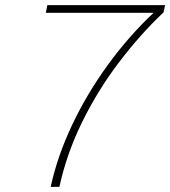

<svg xmlns="http://www.w3.org/2000/svg" viewBox="-20 -730 665 750"><path d="M178 0Q204 -120 262 -242.5Q320 -365 402 -477.5Q484 -590 580 -680H159L165 -710H625L619 -682Q527 -595 444 -485.5Q361 -376 300.5 -252.5Q240 -129 212 0Z"/></svg>

Font: Geist Mono Thin
Style: Italic
Weight: 100
Italic angle: -12°
Monospace: yes
Designer: Basement.studio, Andrés Briganti, Mateo Zaragoza
Foundry: Basement.studio, Vercel, Andrés Briganti, Guido Ferreyra, Mateo Zaragoza
Version: Version 1.500; ttfautohint (v1.8.4.7-5d5b)